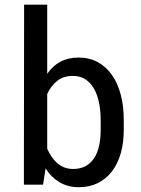

<svg xmlns="http://www.w3.org/2000/svg" viewBox="-20 -781 597 812"><path d="M503.4 -231.4Q503.4 -177.2 490.7 -132.8Q478 -88.4 453.6 -56.4Q429.2 -24.4 393.8 -6.8Q358.4 10.7 313.5 10.7Q266.1 10.7 230.5 -11Q194.8 -32.7 172.9 -69.3L162.1 0H81.1V-116.2L82 -761.2H179.7V-468.8Q202.6 -502.4 235.4 -520Q268.1 -537.6 312.5 -537.6Q357.9 -537.6 393.3 -518.3Q428.7 -499 453.4 -464.1Q478 -429.2 490.7 -380.4Q503.4 -331.5 503.4 -272.5ZM405.8 -272.5Q405.8 -312.5 398.7 -346.9Q391.6 -381.3 377.2 -406.5Q362.8 -431.6 340.6 -445.8Q318.4 -460 288.1 -460Q248.5 -460 221.9 -439Q195.3 -418 179.7 -383.3V-151.9Q187.5 -134.3 198 -118.7Q208.5 -103 221.9 -91.3Q235.4 -79.6 252 -73Q268.6 -66.4 289.1 -66.4Q319.3 -66.4 341.3 -78.1Q363.3 -89.8 377.7 -111.6Q392.1 -133.3 398.9 -163.6Q405.8 -193.8 405.8 -231.4Z"/></svg>

Font: Ufes Sans
Style: Regular
Weight: 400
Designer: Ricardo Esteves, Filipe Motta, Cassio Ferreira, Ana Quintelato & Breno Mello
Foundry: ProDesignUfes - Ricardo Esteves, Filipe Motta, Cassio Ferreira, Ana Quintelato & Breno Mello (This is a derivative work,
Version: Version 2.0